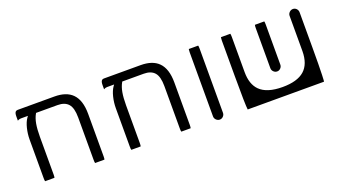

<svg xmlns="http://www.w3.org/2000/svg" viewBox="-53 -986 2462 1396"><g transform="rotate(-20 1178.0 -288.0)"><path d="M576.7 -14.6Q579.1 -21 579.1 -40V-368.2Q579.1 -474.1 529.3 -523.9Q482.9 -570.3 391.6 -570.3H107.4Q97.2 -570.3 91.3 -564.5Q82 -555.2 82 -529.3V-496.1Q94.2 -503.9 107.4 -503.9H162.6L154.8 -493.2Q136.2 -466.8 125.7 -423.8Q115.2 -380.9 115.2 -336.9V-40Q115.2 -21 117.7 -14.6H189.9Q192.4 -21 192.4 -40V-332Q192.4 -390.1 199.5 -430.2Q206.5 -470.2 223.6 -500.5L225.6 -503.9H391.6Q447.3 -503.9 474.6 -472.9Q502 -441.9 502 -368.2V-40Q502 -21 504.4 -14.6Z M1243.7 -14.6Q1246.1 -21 1246.1 -40V-368.2Q1246.1 -474.1 1196.3 -523.9Q1149.9 -570.3 1058.6 -570.3H774.4Q764.2 -570.3 758.3 -564.5Q749 -555.2 749 -529.3V-496.1Q761.2 -503.9 774.4 -503.9H829.6L821.8 -493.2Q803.2 -466.8 792.7 -423.8Q782.2 -380.9 782.2 -336.9V-40Q782.2 -21 784.7 -14.6H856.9Q859.4 -21 859.4 -40V-332Q859.4 -390.1 866.5 -430.2Q873.5 -470.2 890.6 -500.5L892.6 -503.9H1058.6Q1114.3 -503.9 1141.6 -472.9Q1168.9 -441.9 1168.9 -368.2V-40Q1168.9 -21 1171.4 -14.6Z M1502.9 -535.2Q1502.9 -554.2 1500.5 -560.5H1428.2L1427.2 -556.2Q1425.8 -548.8 1425.8 -535.2V-40Q1425.8 -24.4 1437.5 -12.7Q1449.7 -1 1464.8 -1Q1480.5 -1 1491.7 -12.7Q1502.9 -24.4 1502.9 -40Z M1939.9 -561.5Q1937.5 -555.2 1937.5 -536.1V-226.6Q1937.5 -210.9 1949.2 -199.2Q1960.9 -187.5 1976.6 -187.5Q1992.2 -187.5 2003.4 -199.2Q2014.6 -210.9 2014.6 -226.6V-536.1Q2014.6 -555.2 2012.2 -561.5ZM1674.8 -263.7Q1674.8 -33.7 1680.2 -1H2270.5Q2271.5 -5.4 2272 -11.2L2273.9 -51.3Q2276.4 -118.2 2276.4 -263.7V-536.1Q2276.4 -552.2 2264.6 -564.5Q2253.4 -575.2 2238.3 -575.2Q2222.7 -575.2 2210.9 -563.5Q2199.2 -551.8 2199.2 -536.1V-263.7Q2198.7 -163.6 2144 -115.5Q2089.4 -67.4 1975.6 -67.4Q1854.5 -67.4 1800.3 -121.6Q1752 -169.9 1752 -263.7V-536.1Q1752 -555.2 1749.5 -561.5H1677.2L1676.3 -557.1Q1674.8 -549.8 1674.8 -536.1Z"/></g></svg>

Font: YuPearl-Light
Style: Light
Weight: 300
Designer: Max Yao
Foundry: Max-Everyday
Version: Version 1.011; ttfautohint (v1.8.3)